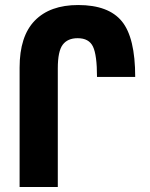

<svg xmlns="http://www.w3.org/2000/svg" viewBox="-20 -744 598 764"><path d="M58 0H210V-472Q210 -540 229.5 -566Q249 -592 289 -592Q334 -592 350 -558.5Q366 -525 366 -438H518Q518 -594 465 -659Q412 -724 291 -724Q179 -724 118.5 -662Q58 -600 58 -475Z"/></svg>

Font: Noto Sans Armenian ExtraCondensed Extra
Style: Regular
Weight: 800
Width: 3
Designer: Monotype Design Team
Foundry: Monotype Imaging Inc.
Version: Version 1.901